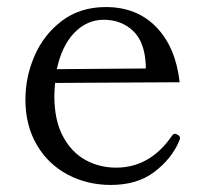

<svg xmlns="http://www.w3.org/2000/svg" viewBox="-20 -510 583 544"><path d="M490 -119Q490 -115 487 -109Q466 -60 417.5 -23Q369 14 294 14Q227 14 171.5 -15.5Q116 -45 84 -100Q52 -155 52 -228Q52 -292 78 -352Q104 -412 155.5 -451Q207 -490 280 -490Q368 -490 423 -433Q478 -376 489 -277L136 -275Q134 -251 134 -238Q134 -169 158.5 -123.5Q183 -78 222.5 -56.5Q262 -35 309 -35Q405 -35 467 -125Q471 -131 476 -131Q479 -131 485 -127Q490 -124 490 -119ZM141 -314 393 -316V-326Q390 -392 356.5 -423Q323 -454 274 -454Q226 -454 190.5 -417Q155 -380 141 -314Z"/></svg>

Font: Shippori Mincho
Style: Regular
Weight: 400
Designer: FONTDASU
Foundry: FONTDASU / Google Inc. / but / Adobe
Version: Version 3.110; ttfautohint (v1.8.3)